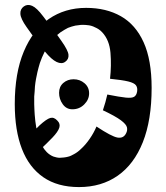

<svg xmlns="http://www.w3.org/2000/svg" viewBox="-20 -746 676 780"><path d="M301 14Q214 14 156 -26Q98 -66 69 -141.2Q40 -216.5 40 -323Q40 -449 76.5 -536.2Q113 -623.5 178.2 -668.8Q243.5 -714 330 -714Q411.5 -714 471.2 -680Q531 -646 563.5 -574.2Q596 -502.5 596 -389Q596 -258 560.2 -168.2Q524.5 -78.5 458.2 -32.2Q392 14 301 14ZM308 -140Q327.5 -157.5 344.2 -181.8Q361 -206 372 -232Q433 -191.5 457.2 -187.2Q481.5 -183 492 -204Q498.5 -216 495.8 -228.5Q493 -241 471 -257.5Q449 -274 398 -298Q404 -315.5 408.2 -331Q412.5 -346.5 416 -362Q466 -352 491 -349.5Q516 -347 525.2 -353Q534.5 -359 537 -374Q539.5 -389.5 532.5 -399.2Q525.5 -409 501.2 -415Q477 -421 427 -426Q433 -479.5 428.8 -531.5Q424.5 -583.5 395 -615Q388.5 -622 381 -627Q373.5 -632 366 -635Q358.5 -639 350.5 -641.2Q342.5 -643.5 334 -644Q328 -645 316.2 -645Q304.5 -645 302 -644Q294 -643.5 286.2 -642Q278.5 -640.5 271 -638Q263.5 -636 256.2 -632.8Q249 -629.5 242 -625Q208.5 -606.5 183.2 -571.5Q158 -536.5 142 -490Q139 -481 136.8 -472Q134.5 -463 132 -453Q129 -439.5 126.2 -424.8Q123.5 -410 122 -395Q121.5 -385.5 120.8 -375Q120 -364.5 119 -354Q119 -346 119 -338.2Q119 -330.5 119 -322Q119 -311 119.8 -300.5Q120.5 -290 121 -280Q125 -226 137 -187.5Q149 -149 170 -128Q176 -122 182.8 -117.5Q189.5 -113 197 -110Q203 -108 209.8 -106.5Q216.5 -105 223 -105Q228.5 -105 239.2 -106.2Q250 -107.5 255 -109Q262 -110.5 268.5 -113.5Q275 -116.5 281 -120Q288.5 -124 295.2 -129Q302 -134 308 -140ZM274 -302Q249.5 -302 234.8 -322.8Q220 -343.5 220 -369Q220 -394 237.2 -409Q254.5 -424 279 -424Q304.5 -424 323.2 -408Q342 -392 342 -367Q342 -341.5 322.2 -321.8Q302.5 -302 274 -302ZM155 -680Q177.5 -650 194.5 -628Q211.5 -606 230 -579Q256.5 -541.5 258.2 -523.5Q260 -505.5 245 -495Q231 -484.5 210.2 -494.2Q189.5 -504 163 -536Q143.5 -561 126.2 -583.5Q109 -606 88 -636Q64 -670 62.8 -689.5Q61.5 -709 77 -720Q92 -730.5 110.8 -722.2Q129.5 -714 155 -680ZM91 -187Q100 -196 108.8 -204.8Q117.5 -213.5 125.8 -221.8Q134 -230 141 -237Q169 -262.5 184.2 -266.8Q199.5 -271 213 -256Q226 -243.5 220.8 -227Q215.5 -210.5 193 -187Q182.5 -176 169 -162.8Q155.5 -149.5 141 -136Q124.5 -120.5 109.2 -117.2Q94 -114 82 -126Q68 -141 72.5 -157.2Q77 -173.5 91 -187Z"/></svg>

Font: Kablammo
Style: Regular
Weight: 400
Designer: Travis Kochel, Lizy Gershenzon, Daria Petrova, Ethan Cohen
Foundry: Vectro Type Foundry
Version: Version 1.002